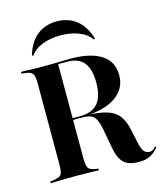

<svg xmlns="http://www.w3.org/2000/svg" viewBox="-115 -853 812 951"><g transform="rotate(-15 290.5 -378.0)"><path d="M95.2 -145.2V-492.7Q95.2 -518.5 91.5 -532.3Q87.9 -546 77 -552Q66.1 -558.1 45.2 -560.5L29.8 -562.1V-571Q41.9 -571 59.3 -570.2Q76.6 -569.4 98.8 -569Q121 -568.5 146 -568.5H156.5Q183.1 -568.5 206.9 -569Q230.6 -569.4 249.6 -570.2Q268.5 -571 280.6 -571Q386.3 -571 441.1 -535.1Q496 -499.2 496 -429.8Q496 -382.3 468.1 -348Q440.3 -313.7 388.3 -295.6Q336.3 -277.4 262.9 -277.4H161.3V-283.1H256.5Q317.7 -283.1 347.2 -317.7Q376.6 -352.4 376.6 -423.4Q376.6 -492.7 349.2 -526.6Q321.8 -560.5 262.9 -560.5H217.7V-145.2ZM480.6 11.3Q428.2 11.3 403.2 -12.1Q378.2 -35.5 367.7 -92.7L350.8 -186.3Q344.4 -221 335.1 -240.3Q325.8 -259.7 309.7 -266.9Q293.5 -274.2 264.5 -274.2H169.4V-280.6H255.6Q333.1 -280.6 379 -269.4Q425 -258.1 448.4 -230.6Q471.8 -203.2 482.3 -154L496 -88.7Q504 -51.6 514.5 -37.5Q525 -23.4 544.4 -23.4Q553.2 -23.4 560.1 -27.8Q566.9 -32.3 576.6 -42.7L580.6 -36.3Q560.5 -11.3 537.1 0Q513.7 11.3 480.6 11.3ZM146 -2.4Q121 -2.4 98.8 -2Q76.6 -1.6 59.3 -1.2Q41.9 -0.8 29.8 0V-8.9L45.2 -10.5Q66.1 -13.7 77 -19.4Q87.9 -25 91.5 -38.7Q95.2 -52.4 95.2 -78.2V-145.2H217.7V-78.2Q217.7 -39.5 226.2 -27Q234.7 -14.5 264.5 -10.5L276.6 -8.9V0Q265.3 -0.8 248.8 -1.2Q232.3 -1.6 211.7 -2Q191.1 -2.4 166.1 -2.4H157.3ZM264.5 -766.9Q324.2 -766.9 365.7 -733.9Q407.3 -700.8 426.6 -635.5L420.2 -632.3Q398.4 -663.7 357.3 -679.4Q316.1 -695.2 264.5 -695.2Q213.7 -695.2 172.6 -679.4Q131.5 -663.7 109.7 -632.3L103.2 -635.5Q122.6 -700.8 164.1 -733.9Q205.6 -766.9 264.5 -766.9Z"/></g></svg>

Font: Playfair 144pt SemiCondensed
Style: Bold
Weight: 700
Width: 4
Designer: Claus Eggers Sørensen
Foundry: Claus Eggers Sørensen
Version: Version 2.203